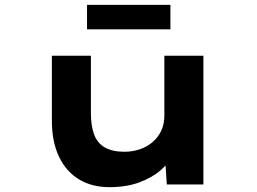

<svg xmlns="http://www.w3.org/2000/svg" viewBox="-20 -761 1059 792"><path d="M431 11Q359 11 306 -21Q253 -53 223.5 -114.5Q194 -176 194 -263V-531H355V-295Q355 -241 368.5 -205.5Q382 -170 413 -152.5Q444 -135 493 -135Q526 -135 556 -145Q586 -155 609 -174.5Q632 -194 645 -221.5Q658 -249 658 -284V-531H819V0H668L661 -109L691 -121Q678 -90 643.5 -59.5Q609 -29 555.5 -9Q502 11 431 11ZM339 -640V-741H683V-640Z"/></svg>

Font: Lexend Zetta
Style: Bold
Weight: 700
Designer: Bonnie Shaver-Troup, Thomas Jockin
Foundry: Lexend
Version: Version 1.007